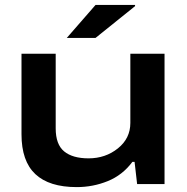

<svg xmlns="http://www.w3.org/2000/svg" viewBox="-20 -744 756 776"><path d="M250 -590.8 366.2 -724.1H525.9V-719.2L366.2 -590.8ZM290 12.2Q178.7 12.2 122.8 -40.3Q66.9 -92.8 66.9 -201.2V-526.9H205.1V-225.1Q205.1 -160.2 239.3 -132.1Q273.4 -104 337.9 -104Q406.2 -104 456.5 -144.3Q506.8 -184.6 506.8 -247.1V-526.9H645V0H534.2L523.9 -89.8H515.1Q475.1 -36.1 415.5 -12Q356 12.2 290 12.2Z"/></svg>

Font: Archivo Expanded SemiBold
Style: Regular
Weight: 600
Width: 7
Designer: Hector Gatti
Foundry: Omnibus-Type
Version: Version 2.001